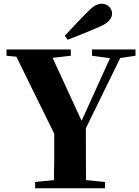

<svg xmlns="http://www.w3.org/2000/svg" viewBox="-20 -1013 749 1033"><path d="M329 -821 344 -799C402 -821 460 -845 518 -870C570 -892 583 -920 583 -940C583 -966 561 -993 528 -993C503 -993 482 -981 448 -946C410 -908 369 -864 329 -821ZM475 -713 572 -700 419 -363 263 -702 361 -713V-747H15V-713L68 -708L272 -293C272 -174 272 -114 270 -44L169 -34V0H545V-34L443 -44C442 -121 442 -185 442 -323L627 -701L709 -713V-747H475Z"/></svg>

Font: Source Han Serif KR Heavy
Style: Regular
Weight: 900
Designer: Ryoko NISHIZUKA 西塚涼子 (kana & ideographs); Frank Grießhammer (Latin, Greek & Cyrillic); Wenlong ZHANG 张文龙 (bopomofo); San
Foundry: Adobe
Version: Version 2.001;hotconv 1.1.0;makeotfexe 2.6.0